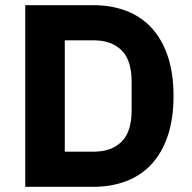

<svg xmlns="http://www.w3.org/2000/svg" viewBox="-20 -718 737 738"><path d="M77 -698H340Q409 -698 466 -676Q523 -654 563 -610.5Q603 -567 625 -501.5Q647 -436 647 -349Q647 -262 625 -196.5Q603 -131 563 -87.5Q523 -44 466 -22Q409 0 340 0H77ZM340 -135Q408 -135 447 -173Q486 -211 486 -295V-403Q486 -487 447 -525Q408 -563 340 -563H229V-135Z"/></svg>

Font: IBM Plex Sans Devanagari
Style: Bold
Weight: 700
Designer: Mike Abbink, Paul van der Laan, Pieter van Rosmalen, Erin McLaughlin
Foundry: Bold Monday
Version: Version 1.1